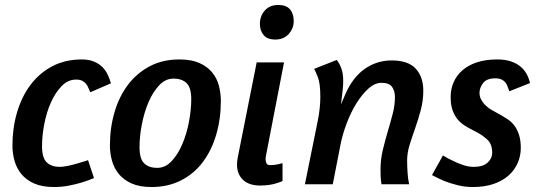

<svg xmlns="http://www.w3.org/2000/svg" viewBox="-20 -741 2177 772"><path d="M358 -25Q334 -15 308 -7Q285 0 256.5 5.5Q228 11 197 11Q150 11 118 -3Q86 -17 66.5 -40.5Q47 -64 38.5 -94Q30 -124 30 -156Q30 -226 48.5 -289Q67 -352 102.5 -399.5Q138 -447 190 -474.5Q242 -502 309 -502Q337 -502 357.5 -493.5Q378 -485 391.5 -471.5Q405 -458 413 -441Q421 -424 426 -406L343 -370Q339 -379 335 -388.5Q331 -398 325 -405Q319 -412 310 -416.5Q301 -421 286 -421Q253 -421 227.5 -394.5Q202 -368 184.5 -328.5Q167 -289 158 -242Q149 -195 149 -153Q149 -106 168 -88Q187 -70 220 -70Q233 -70 252.5 -74Q272 -78 290.5 -83.5Q309 -89 322 -93L334 -97Z M868 -335Q868 -263 849.5 -200Q831 -137 796 -90Q761 -43 708.5 -16Q656 11 589 11Q542 11 510 -3Q478 -17 458.5 -40.5Q439 -64 430.5 -94Q422 -124 422 -156Q422 -227 440.5 -290Q459 -353 494.5 -400Q530 -447 582 -474.5Q634 -502 701 -502Q749 -502 781 -488Q813 -474 832.5 -450.5Q852 -427 860 -397Q868 -367 868 -335ZM541 -149Q541 -102 560 -84Q579 -66 612 -66Q645 -66 670.5 -93.5Q696 -121 713.5 -162.5Q731 -204 740 -252.5Q749 -301 749 -342Q749 -389 730 -407Q711 -425 678 -425Q645 -425 619.5 -397.5Q594 -370 576.5 -328.5Q559 -287 550 -239Q541 -191 541 -149Z M1161 -656Q1161 -627 1141 -604.5Q1121 -582 1087 -582Q1055 -582 1040 -600Q1025 -618 1025 -645Q1025 -676 1044.5 -698.5Q1064 -721 1099 -721Q1131 -721 1146 -703.5Q1161 -686 1161 -656ZM933 -79Q933 -93 936 -108L1012 -490H1122L1050 -118Q1049 -113 1048.5 -109.5Q1048 -106 1048 -102Q1048 -77 1065 -77Q1082 -77 1098 -80.5Q1114 -84 1116 -85V-13Q1105 -8 1091 -4Q1079 0 1062.5 2.5Q1046 5 1026 5Q981 5 957 -18Q933 -41 933 -79Z M1617 -96Q1617 -76 1618.5 -49.5Q1620 -23 1625 0H1514Q1511 -17 1510.5 -31.5Q1510 -46 1510 -60Q1510 -99 1519 -137Q1528 -175 1539 -212Q1550 -249 1559 -283.5Q1568 -318 1568 -351Q1568 -375 1556.5 -391.5Q1545 -408 1514 -408Q1487 -408 1461 -384.5Q1435 -361 1412.5 -324.5Q1390 -288 1373.5 -244Q1357 -200 1349 -159L1318 0H1206L1257 -252Q1263 -281 1265.5 -306Q1268 -331 1268 -351Q1268 -406 1258 -431Q1248 -456 1243 -464L1334 -500Q1345 -486 1352.5 -466Q1360 -446 1360 -415Q1360 -404 1359.5 -398.5Q1359 -393 1358.5 -385Q1358 -377 1356 -362.5Q1354 -348 1351 -321L1368 -361Q1398 -430 1446.5 -464Q1495 -498 1555 -498Q1621 -498 1651.5 -465Q1682 -432 1682 -376Q1682 -337 1672 -299Q1662 -261 1649.5 -226Q1637 -191 1627 -158.5Q1617 -126 1617 -96Z M1979 -502Q2010 -502 2033 -494.5Q2056 -487 2072 -474Q2088 -461 2097.5 -443.5Q2107 -426 2111 -407L2028 -374Q2024 -383 2021 -392.5Q2018 -402 2012 -409.5Q2006 -417 1996.5 -421.5Q1987 -426 1971 -426Q1937 -426 1922.5 -407Q1908 -388 1908 -368Q1908 -354 1913.5 -343Q1919 -332 1927 -323Q1935 -314 1944.5 -307Q1954 -300 1962 -296L1991 -280Q2007 -271 2022.5 -260.5Q2038 -250 2049 -235Q2060 -220 2067 -198.5Q2074 -177 2074 -146Q2074 -114 2061.5 -85.5Q2049 -57 2025 -35.5Q2001 -14 1965 -1.5Q1929 11 1881 11Q1849 11 1819.5 3.5Q1790 -4 1767 -13Q1741 -24 1717 -37L1761 -116Q1782 -103 1804 -93Q1822 -84 1843.5 -77Q1865 -70 1884 -70Q1922 -70 1940.5 -87Q1959 -104 1959 -127Q1959 -161 1940.5 -178.5Q1922 -196 1898 -209L1873 -222Q1861 -228 1847 -237Q1833 -246 1820.5 -260.5Q1808 -275 1800 -297Q1792 -319 1792 -351Q1792 -383 1804 -410.5Q1816 -438 1839.5 -458.5Q1863 -479 1898 -490.5Q1933 -502 1979 -502Z"/></svg>

Font: Amaranth
Style: Italic
Weight: 400
Designer: Gesine Todt
Foundry: Gesine Todt
Version: Version 1.001